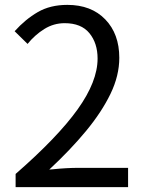

<svg xmlns="http://www.w3.org/2000/svg" viewBox="-20 -767 595 787"><path d="M44 0V-54Q216 -204 298 -318.5Q380 -433 380 -527Q380 -590 346.5 -631Q313 -672 245 -672Q200 -672 161.5 -648Q123 -624 93 -587L40 -639Q84 -688 135 -717.5Q186 -747 256 -747Q354 -747 411.5 -687.5Q469 -628 469 -530Q469 -457 433 -382.5Q397 -308 333 -230.5Q269 -153 182 -72Q189 -73 195 -73Q253 -79 302 -79H505V0Z"/></svg>

Font: Noto Sans CJK KR Regular (TTF)
Style: Regular
Weight: 400
Designer: Ryoko NISHIZUKA 西塚涼子 (kana & ideographs); Paul D. Hunt (Latin, Greek & Cyrillic); Wenlong ZHANG 张文龙 (bopomofo); Sandoll 
Foundry: Adobe Systems Incorporated
Version: Version 1.004;PS 1.004;hotconv 1.0.82;makeotf.lib2.5.63406